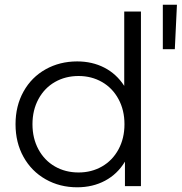

<svg xmlns="http://www.w3.org/2000/svg" viewBox="-20 -791 772 816"><path d="M579 -742V0H511V-104Q479 -51 426.5 -23Q374 5 308 5Q234 5 174 -29Q114 -63 80 -124Q46 -185 46 -263Q46 -341 80 -402Q114 -463 174 -496.5Q234 -530 308 -530Q372 -530 423.5 -503.5Q475 -477 508 -426V-742ZM509 -263Q509 -323 483.5 -370Q458 -417 413.5 -442.5Q369 -468 314 -468Q258 -468 213.5 -442.5Q169 -417 143.5 -370Q118 -323 118 -263Q118 -203 143.5 -156Q169 -109 213.5 -83.5Q258 -58 314 -58Q369 -58 413.5 -83.5Q458 -109 483.5 -156Q509 -203 509 -263ZM672 -771H732L723 -582H672Z"/></svg>

Font: Montserrat-Regular
Style: Regular
Weight: 400
Version: Version 7.200